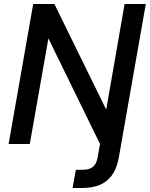

<svg xmlns="http://www.w3.org/2000/svg" viewBox="-20 -720 749 960"><path d="M23 0 146 -700H252L511 -172L603 -700H709L574 68Q564 123 539.5 156.5Q515 190 477.5 205Q440 220 392 220H343L359 129H392Q426 129 444 115Q462 101 468 67L480 0L222 -528L129 0Z"/></svg>

Font: Rethink Sans Medium
Style: Italic
Weight: 500
Italic angle: -10°
Designer: The Rethink Sans project authors (Hans Thiessen). DM Sans designed by Colophon Foundry.
Foundry: Rethink Communications LLC
Version: Version 1.001